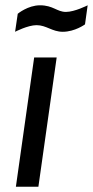

<svg xmlns="http://www.w3.org/2000/svg" viewBox="-20 -705 351 725"><path d="M125 0 194 -488H109L40 0ZM301 -613 311 -685C311 -685 262 -660 229 -660C195 -660 181 -685 131 -685C85 -685 47 -653 47 -653L37 -585C37 -585 85 -610 118 -610C155 -610 177 -585 217 -585C263 -585 301 -613 301 -613Z"/></svg>

Font: Ropa Sans
Style: Italic
Weight: 400
Designer: Botio Nikoltchev
Foundry: Botjo Nikoltchev
Version: Version 1.002